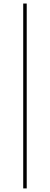

<svg xmlns="http://www.w3.org/2000/svg" viewBox="-20 -800 278 1070"><path d="M109.4 -780.3H128.9V250H109.4Z"/></svg>

Font: Bodoni* 11pt
Style: Regular
Weight: 400
Version: Version 2.3